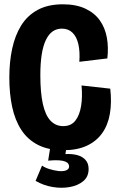

<svg xmlns="http://www.w3.org/2000/svg" viewBox="-20 -693 558 902"><path d="M277.7 12.7Q207.7 12.7 158.9 -12.1Q110.2 -36.8 80.3 -82.6Q50.5 -128.3 37.2 -190.6Q23.8 -252.8 23.8 -328.8Q23.8 -401.7 37.2 -464.3Q50.7 -527 79.6 -573.5Q108.5 -620 156.8 -646.4Q205.2 -672.8 275.8 -672.8Q337.7 -672.8 381.2 -652.3Q424.7 -631.8 449.2 -596.9Q473.8 -562 482.1 -515.9Q490.3 -469.8 484.3 -418.5L352.7 -402.7Q356.2 -450 348.2 -485.2Q340.2 -520.3 320.6 -539.4Q301 -558.5 271 -558.5Q245.8 -558.5 227 -545.2Q208.2 -531.8 195.2 -504.4Q182.2 -477 175.8 -435.8Q169.5 -394.7 169.5 -340.2Q169.5 -258 181.3 -204.8Q193.2 -151.5 217.3 -126Q241.5 -100.5 277.2 -100.5Q314 -100.5 334.1 -126.3Q354.2 -152.2 361.1 -195.5Q368 -238.8 363 -291.5L498 -276.5Q505.3 -212 496.3 -158.9Q487.3 -105.8 460.1 -67.5Q432.8 -29.2 387.5 -8.2Q342.2 12.7 277.7 12.7ZM147.2 156.7 177.5 85Q190.5 94.5 211.5 101.1Q232.5 107.7 253.8 110.3Q275 113 289.8 107.7Q304.7 102.3 304.7 88.8Q304.7 83.3 301.2 77.1Q297.7 70.8 287.3 66.2Q277 61.7 257.6 60.2Q238.2 58.7 206.2 61.7L217.2 -7.7H293.5L287.3 30.8Q319.3 29.2 343.5 35.8Q367.7 42.5 382 58.7Q396.3 74.8 396.3 100.8Q396.3 136.8 371.6 157.7Q346.8 178.5 308.3 185.6Q269.8 192.7 227 185.5Q184.2 178.3 147.2 156.7Z"/></svg>

Font: Bricolage Grotesque 96pt ExtraBold SemiCondensed
Style: Regular
Weight: 800
Width: 4
Version: Version 1.001;gftools[0.9.33.dev8+g029e19f]